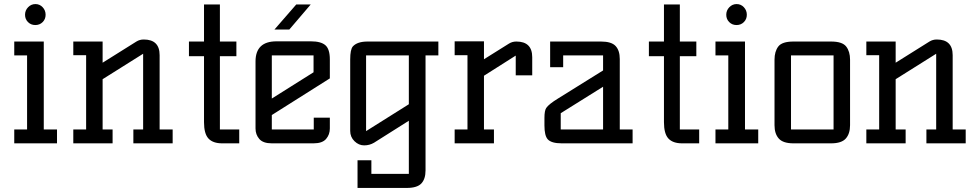

<svg xmlns="http://www.w3.org/2000/svg" viewBox="-20 -704 4803 943"><path d="M195 -68H260V0H50V-68H113V-432H50V-500H195ZM154 -684Q175 -684 189.5 -668.5Q204 -653 204 -631.5Q204 -610 189.5 -595.5Q175 -581 153.5 -581Q132 -581 117.5 -595.5Q103 -610 103 -631.5Q103 -653 118 -668.5Q133 -684 154 -684Z M686 -510Q764 -510 764 -433V-68H828V0H635V-68H683V-440L484 -315V-68H533V0H340V-68H403V-433H340V-500H484V-396L650 -500Q666 -510 686 -510Z M1060 -682V-500H1141V-428H1060V-68H1155V0H1071Q1026 0 1004 -23.5Q982 -47 982 -104V-428H908V-500H982V-682Z M1338 -501Q1235 -501 1235 -402V-73Q1235 -43 1253.5 -21.5Q1272 0 1315 0H1520Q1563 0 1581.5 -21.5Q1600 -43 1600 -73V-126H1521V-68H1315V-139L1600 -319V-412Q1600 -463 1578 -482Q1556 -501 1507 -501ZM1315 -432H1520V-349L1315 -220ZM1435 -682H1506L1401 -559H1328Z M2070 -432V133Q2070 175 2049.5 197Q2029 219 1978 219H1736V83H1804V150H1988V-111L1817 -3Q1795 10 1768.5 10Q1742 10 1721 -10.5Q1700 -31 1700 -61V-412Q1700 -461 1713 -476Q1735 -500 1785 -500H2133V-432ZM1988 -432H1778V-60L1988 -192Z M2516 -500Q2594 -500 2594 -423V-334H2513V-431L2357 -332V-68H2406V0H2213V-68H2276V-433H2213V-501H2357V-413L2480 -490Q2496 -500 2516 -500Z M3087 -68V0H2739Q2688 0 2670 -20Q2654 -38 2654 -88V-125Q2654 -161 2663 -174Q2676 -193 2722 -221L2942 -358V-432H2746V-374H2682V-500H2932Q2983 -500 3003.5 -478Q3024 -456 3024 -414V-68ZM2942 -278 2734 -148V-68H2942Z M3319 -682V-500H3400V-428H3319V-68H3414V0H3330Q3285 0 3263 -23.5Q3241 -47 3241 -104V-428H3167V-500H3241V-682Z M3639 -68H3704V0H3494V-68H3557V-432H3494V-500H3639ZM3598 -684Q3619 -684 3633.5 -668.5Q3648 -653 3648 -631.5Q3648 -610 3633.5 -595.5Q3619 -581 3597.5 -581Q3576 -581 3561.5 -595.5Q3547 -610 3547 -631.5Q3547 -653 3562 -668.5Q3577 -684 3598 -684Z M3877 0Q3826 0 3805 -23.5Q3784 -47 3784 -89V-411Q3784 -451 3802.5 -475.5Q3821 -500 3877 -500H4062Q4117 -500 4136 -475.5Q4155 -451 4155 -411V-89Q4155 -47 4134 -23.5Q4113 0 4062 0ZM3865 -68H4074V-432H3865Z M4581 -510Q4659 -510 4659 -433V-68H4723V0H4530V-68H4578V-440L4379 -315V-68H4428V0H4235V-68H4298V-433H4235V-500H4379V-396L4545 -500Q4561 -510 4581 -510Z"/></svg>

Font: Kelly Slab
Style: Regular
Weight: 400
Designer: Denis Masharov
Foundry: Denis Masharov
Version: Version 1.001